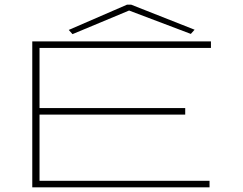

<svg xmlns="http://www.w3.org/2000/svg" viewBox="-20 -801 1040 821"><path d="M118 0V-624H882V-596H149V-339H772V-311H149V-28H876V0ZM290 -655 274 -673 523 -781H541L812 -674L796 -656L532 -756Z"/></svg>

Font: Inconsolata UltraExpanded ExtraLight
Style: Regular
Weight: 200
Width: 9
Monospace: yes
Designer: Raph Levien, Cyreal, Brenton Simpson
Foundry: Raph Levien, Cyreal, Google
Version: Version 3.001; ttfautohint (v1.8.2.53-6de2)